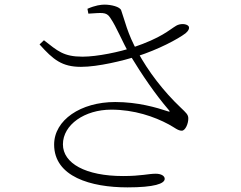

<svg xmlns="http://www.w3.org/2000/svg" viewBox="-20 -779 1040 830"><path d="M531 31C647 31 692 15 692 -6C692 -18 678 -28 653 -28C621 -28 591 -18 512 -18C350 -18 252 -73 252 -155C252 -240 346 -305 461 -305C560 -305 647 -275 710 -241C736 -227 749 -214 766 -214C781 -214 795 -245 794 -269C793 -284 785 -291 761 -314C687 -384 621 -470 575 -555C531 -632 518 -696 504 -734C499 -750 460 -759 432 -759C417 -759 392 -756 358 -741L362 -720C419 -723 439 -729 456 -703C485 -661 507 -601 542 -541C595 -454 650 -373 710 -303C716 -296 714 -295 705 -298C657 -314 576 -338 478 -338C329 -338 214 -260 214 -154C214 -15 373 31 531 31ZM330 -490C405 -490 512 -517 571 -535C665 -565 749 -610 782 -635C794 -645 801 -657 795 -666C786 -677 759 -678 742 -668C710 -649 679 -616 555 -574C499 -555 401 -534 337 -534C254 -534 229 -559 170 -605L151 -587C210 -521 248 -490 330 -490Z"/></svg>

Font: Source Han Serif CN VF
Style: Regular
Weight: 250
Designer: Ryoko NISHIZUKA 西塚涼子 (kana & ideographs); Frank Grießhammer (Latin, Greek & Cyrillic); Wenlong ZHANG 张文龙 (bopomofo); San
Foundry: Adobe
Version: Version 2.002;hotconv 1.1.0;makeotfexe 2.6.0